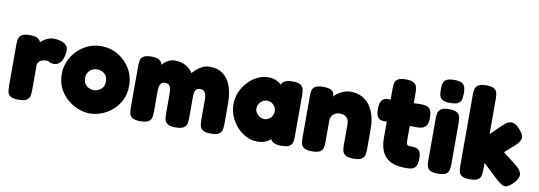

<svg xmlns="http://www.w3.org/2000/svg" viewBox="-57 -1100 4171 1487"><g transform="rotate(10 2028.0 -356.0)"><path d="M120 9Q75 9 56 -4.5Q37 -18 33.5 -39.5Q30 -61 30 -83V-409Q30 -432 34 -452.5Q38 -473 57 -486Q76 -499 121 -499Q165 -499 183.5 -487Q202 -475 206 -460.5Q210 -446 210 -438L194 -444Q194 -444 202 -453Q210 -462 225.5 -474Q241 -486 262.5 -495Q284 -504 311 -504Q320 -504 333.5 -502.5Q347 -501 362.5 -497Q378 -493 391.5 -485Q405 -477 413.5 -464Q422 -451 422 -432Q422 -382 400.5 -347Q379 -312 344 -312Q325 -312 317 -314.5Q309 -317 305.5 -319.5Q302 -322 297.5 -324.5Q293 -327 281 -327Q266 -327 253.5 -323.5Q241 -320 231.5 -313Q222 -306 217 -296.5Q212 -287 212 -276V-81Q212 -59 208 -38Q204 -17 185 -4Q166 9 120 9Z M682 18Q636 18 589 -0.5Q542 -19 502.5 -53.5Q463 -88 439.5 -136.5Q416 -185 416 -245Q416 -300 437 -348Q458 -396 494.5 -432.5Q531 -469 578.5 -490Q626 -511 680 -511Q754 -511 814 -475.5Q874 -440 910 -380Q946 -320 946 -246Q946 -183 922 -134Q898 -85 859 -51Q820 -17 773.5 0.5Q727 18 682 18ZM680 -165Q695 -165 714.5 -172.5Q734 -180 748.5 -198Q763 -216 763 -247Q763 -272 752.5 -290Q742 -308 723 -318Q704 -328 679 -328Q657 -328 639 -317.5Q621 -307 610 -288.5Q599 -270 599 -246Q599 -216 613 -198Q627 -180 646 -172.5Q665 -165 680 -165Z M1078 9Q1033 9 1014 -4.5Q995 -18 991.5 -39Q988 -60 988 -82V-409Q988 -432 992 -452.5Q996 -473 1015 -486Q1034 -499 1080 -499Q1125 -499 1145.5 -481.5Q1166 -464 1166 -425L1149 -430Q1149 -430 1156.5 -440.5Q1164 -451 1178.5 -465Q1193 -479 1214 -489.5Q1235 -500 1262 -500Q1293 -500 1319 -492Q1345 -484 1366.5 -467.5Q1388 -451 1404 -427Q1415 -440 1434 -457Q1453 -474 1479.5 -487Q1506 -500 1539 -500Q1598 -500 1639.5 -470Q1681 -440 1702.5 -383Q1724 -326 1724 -245V-82Q1724 -60 1720 -39Q1716 -18 1697 -4.5Q1678 9 1632 9Q1587 9 1568 -5Q1549 -19 1545.5 -40Q1542 -61 1542 -83V-246Q1542 -270 1536.5 -285.5Q1531 -301 1520.5 -309Q1510 -317 1494 -317Q1477 -317 1466.5 -310Q1456 -303 1451.5 -287.5Q1447 -272 1447 -245V-82Q1447 -60 1443 -39Q1439 -18 1420 -4.5Q1401 9 1355 9Q1310 9 1291 -5Q1272 -19 1268.5 -40Q1265 -61 1265 -83V-246Q1265 -270 1260 -286Q1255 -302 1244.5 -309.5Q1234 -317 1217 -317Q1197 -317 1187 -307Q1177 -297 1173.5 -281Q1170 -265 1170 -246V-81Q1170 -59 1166 -38Q1162 -17 1143 -4Q1124 9 1078 9Z M2187 7Q2142 7 2120.5 -8Q2099 -23 2100 -42H2114Q2109 -35 2094.5 -23.5Q2080 -12 2056 -2.5Q2032 7 1997 7Q1952 7 1910.5 -13.5Q1869 -34 1836.5 -70Q1804 -106 1785 -151.5Q1766 -197 1766 -247Q1766 -296 1785 -341Q1804 -386 1837 -421.5Q1870 -457 1911 -477.5Q1952 -498 1997 -498Q2031 -498 2054.5 -488Q2078 -478 2092.5 -466Q2107 -454 2112 -446H2101Q2100 -471 2121.5 -485Q2143 -499 2188 -499Q2233 -499 2251.5 -485.5Q2270 -472 2274 -451Q2278 -430 2278 -408V-83Q2278 -61 2274 -40Q2270 -19 2251.5 -6Q2233 7 2187 7ZM2022 -174Q2041 -174 2056.5 -184Q2072 -194 2081.5 -210.5Q2091 -227 2091 -246Q2091 -266 2081.5 -282Q2072 -298 2056 -308Q2040 -318 2020 -318Q2000 -318 1983.5 -308Q1967 -298 1957 -281.5Q1947 -265 1947 -245Q1947 -226 1957.5 -210Q1968 -194 1985 -184Q2002 -174 2022 -174Z M2428 8Q2383 8 2364 -5.5Q2345 -19 2341.5 -40Q2338 -61 2338 -83V-412Q2338 -434 2342 -454Q2346 -474 2365 -486.5Q2384 -499 2429 -499Q2470 -499 2488.5 -488.5Q2507 -478 2512 -463Q2517 -448 2516.5 -435.5Q2516 -423 2518 -420L2510 -414Q2509 -429 2521.5 -444Q2534 -459 2554.5 -471.5Q2575 -484 2598.5 -491.5Q2622 -499 2643 -499Q2693 -499 2731 -480Q2769 -461 2794.5 -426.5Q2820 -392 2833 -346Q2846 -300 2846 -246V-82Q2846 -60 2842 -39Q2838 -18 2819.5 -5Q2801 8 2755 8Q2709 8 2690 -5.5Q2671 -19 2667 -40Q2663 -61 2663 -83V-246Q2663 -269 2654.5 -285Q2646 -301 2630.5 -309.5Q2615 -318 2592 -318Q2570 -318 2553.5 -309Q2537 -300 2528 -284Q2519 -268 2519 -246V-82Q2519 -60 2515 -39Q2511 -18 2492.5 -5Q2474 8 2428 8Z M3166 9Q3113 9 3074 -3Q3035 -15 3009.5 -40Q2984 -65 2971.5 -103Q2959 -141 2959 -192V-580Q2959 -603 2963 -622.5Q2967 -642 2986 -654.5Q3005 -667 3050 -667Q3094 -667 3113 -653.5Q3132 -640 3136 -619Q3140 -598 3140 -576V-201Q3140 -190 3141.5 -182.5Q3143 -175 3146 -171Q3149 -167 3154 -165Q3159 -163 3167 -163Q3193 -163 3213.5 -159Q3234 -155 3245.5 -138Q3257 -121 3257 -81Q3257 -36 3243 -17Q3229 2 3208 5.5Q3187 9 3166 9ZM2938 -493H3055L3193 -498Q3215 -498 3235.5 -494Q3256 -490 3269.5 -471Q3283 -452 3283 -406Q3283 -364 3269.5 -345Q3256 -326 3235.5 -321Q3215 -316 3192 -316L3065 -319H2934Q2900 -321 2887 -341Q2874 -361 2874 -407Q2874 -450 2890 -471.5Q2906 -493 2938 -493Z M3418 9Q3373 9 3354 -4.5Q3335 -18 3331.5 -39Q3328 -60 3328 -82V-408Q3328 -430 3332 -450.5Q3336 -471 3355 -484.5Q3374 -498 3419 -498Q3464 -498 3482.5 -484.5Q3501 -471 3505 -450Q3509 -429 3509 -406V-81Q3509 -59 3505 -38Q3501 -17 3482.5 -4Q3464 9 3418 9ZM3418 -547Q3373 -547 3354 -560.5Q3335 -574 3331.5 -595Q3328 -616 3328 -638Q3328 -661 3332 -681.5Q3336 -702 3355 -715Q3374 -728 3419 -728Q3464 -728 3482.5 -714.5Q3501 -701 3505 -680Q3509 -659 3509 -637Q3509 -615 3505 -594Q3501 -573 3482.5 -560Q3464 -547 3418 -547Z M4007 -156Q4044 -123 4046.5 -93.5Q4049 -64 4013 -26Q3986 2 3966.5 10.5Q3947 19 3928 10.5Q3909 2 3883 -21L3760 -136V-81Q3760 -59 3756 -38Q3752 -17 3733.5 -4Q3715 9 3669 9Q3624 9 3605 -4.5Q3586 -18 3582.5 -39Q3579 -60 3579 -82V-639Q3579 -662 3583 -682.5Q3587 -703 3606 -716.5Q3625 -730 3670 -730Q3715 -730 3733.5 -716.5Q3752 -703 3756 -682Q3760 -661 3760 -638V-362L3845 -445Q3869 -468 3890 -476.5Q3911 -485 3931.5 -477.5Q3952 -470 3975 -445Q4014 -403 4012.5 -377Q4011 -351 3975 -315L3894 -244Z"/></g></svg>

Font: Fredoka Light
Style: Regular
Weight: 300
Designer: Ben Nathan
Foundry: Milena B. Brandão, Ben Nathan
Version: Version 2.001